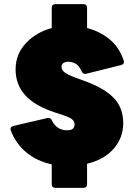

<svg xmlns="http://www.w3.org/2000/svg" viewBox="-20 -829 669 924"><path d="M247 75Q229 75 229 57V-38Q159 -53 108 -94.5Q57 -136 32 -201Q26 -218 45 -223L208 -261Q224 -264 230 -249Q253 -202 303 -202Q339 -202 339 -230Q339 -244 328.5 -253.5Q318 -263 292 -272L247 -287Q148 -319 101.5 -370.5Q55 -422 55 -495Q55 -568 104.5 -621Q154 -674 229 -694V-791Q229 -809 247 -809H381Q399 -809 399 -791V-694Q459 -679 506 -641Q553 -603 575 -539Q581 -521 563 -516L395 -474Q380 -470 372 -487Q359 -516 341.5 -524Q324 -532 308 -532Q295 -532 285.5 -526Q276 -520 276 -508Q276 -495 287.5 -483.5Q299 -472 344 -455L388 -439Q484 -404 528.5 -356.5Q573 -309 573 -237Q573 -165 526.5 -112.5Q480 -60 399 -41V57Q399 75 381 75Z"/></svg>

Font: LINE Seed Sans App Heavy
Style: Regular
Weight: 900
Designer: LINE VX Design & Dalton Maag Ltd & Sandoll Inc
Foundry: Dalton Maag Ltd
Version: Version 1.003